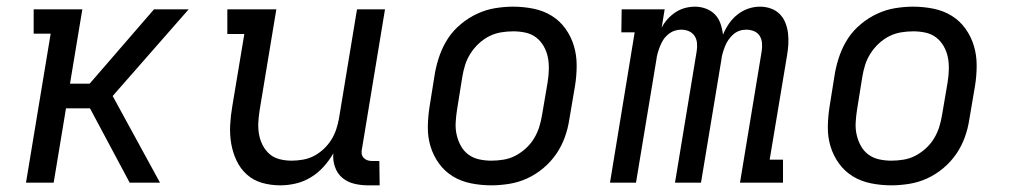

<svg xmlns="http://www.w3.org/2000/svg" viewBox="-20 -548 3040 576"><path d="M369 0 250 -223H178L141 0H58L132 -447H81V-520H227L190 -297H249L442 -520H546L318 -260L460 0Z M821 8Q792 8 766 0.5Q740 -7 720.5 -24.5Q701 -42 689.5 -66.5Q678 -91 673.5 -118Q669 -145 670.5 -173Q672 -201 677 -230L713 -446H662V-520H809L759 -218Q756 -199 755 -181Q754 -163 757 -145.5Q760 -128 768 -112.5Q776 -97 788.5 -86Q801 -75 818.5 -70.5Q836 -66 855 -66Q871 -66 888.5 -69Q906 -72 921.5 -80Q937 -88 950.5 -100.5Q964 -113 973.5 -128Q983 -143 988.5 -159.5Q994 -176 997 -193L1051 -520H1135L1066 -102Q1064 -95 1065 -87.5Q1066 -80 1070.5 -75Q1075 -70 1081.5 -67.5Q1088 -65 1096 -65H1118L1119 8H1084Q1062 8 1042 3Q1022 -2 1007 -14.5Q992 -27 985 -47Q978 -67 980 -88Q968 -67 951 -48Q934 -29 912.5 -16Q891 -3 867.5 2.5Q844 8 821 8Z M1454 8Q1423 8 1393 2Q1363 -4 1338.5 -19Q1314 -34 1297 -57.5Q1280 -81 1271.5 -109Q1263 -137 1263.5 -168Q1264 -199 1269 -230L1285 -330Q1290 -357 1299.5 -383.5Q1309 -410 1324.5 -433.5Q1340 -457 1363 -476Q1386 -495 1412 -507Q1438 -519 1465.5 -523.5Q1493 -528 1519 -528Q1550 -528 1580 -522Q1610 -516 1634.5 -501Q1659 -486 1676 -462.5Q1693 -439 1701.5 -411Q1710 -383 1710 -352Q1710 -321 1705 -290L1688 -190Q1684 -163 1674.5 -136.5Q1665 -110 1649 -86.5Q1633 -63 1610.5 -44Q1588 -25 1562 -13Q1536 -1 1508 3.5Q1480 8 1454 8ZM1454 -66Q1472 -66 1490.5 -69Q1509 -72 1525.5 -80.5Q1542 -89 1557 -102.5Q1572 -116 1582 -132.5Q1592 -149 1597.5 -166.5Q1603 -184 1606 -202L1623 -302Q1626 -321 1626.5 -340Q1627 -359 1623.5 -376.5Q1620 -394 1611 -409.5Q1602 -425 1588.5 -435.5Q1575 -446 1557 -450Q1539 -454 1520 -454Q1502 -454 1483.5 -451Q1465 -448 1448 -439.5Q1431 -431 1416.5 -417.5Q1402 -404 1391.5 -387.5Q1381 -371 1375.5 -353.5Q1370 -336 1367 -318L1351 -218Q1348 -199 1347 -180Q1346 -161 1350 -143.5Q1354 -126 1362.5 -110.5Q1371 -95 1385 -84.5Q1399 -74 1417 -70Q1435 -66 1454 -66Z M1810 0 1884 -451H1844L1845 -520H1974L1965 -465Q1972 -479 1983 -491Q1994 -503 2007 -511.5Q2020 -520 2035 -524Q2050 -528 2065 -528Q2082 -528 2098 -522Q2114 -516 2125 -504.5Q2136 -493 2141.5 -477Q2147 -461 2149 -444Q2156 -461 2166.5 -476.5Q2177 -492 2192 -504Q2207 -516 2224.5 -522Q2242 -528 2260 -528Q2277 -528 2292.5 -522.5Q2308 -517 2319 -506Q2330 -495 2336 -480Q2342 -465 2344 -448.5Q2346 -432 2345 -415Q2344 -398 2341 -381L2289 -69H2329V0H2200L2265 -394Q2267 -406 2266 -418.5Q2265 -431 2259 -440.5Q2253 -450 2242 -454.5Q2231 -459 2219 -459Q2208 -459 2198 -455.5Q2188 -452 2179.5 -444.5Q2171 -437 2165 -428Q2159 -419 2155 -409Q2151 -399 2148 -388.5Q2145 -378 2144 -368L2083 0H2005L2070 -394Q2072 -406 2071 -418.5Q2070 -431 2063.5 -440.5Q2057 -450 2046.5 -454.5Q2036 -459 2023 -459Q2013 -459 2003 -455.5Q1993 -452 1984 -444.5Q1975 -437 1969.5 -428Q1964 -419 1960 -409Q1956 -399 1953 -388.5Q1950 -378 1949 -368L1888 0Z M2654 8Q2623 8 2593 2Q2563 -4 2538.5 -19Q2514 -34 2497 -57.5Q2480 -81 2471.5 -109Q2463 -137 2463.5 -168Q2464 -199 2469 -230L2485 -330Q2490 -357 2499.5 -383.5Q2509 -410 2524.5 -433.5Q2540 -457 2563 -476Q2586 -495 2612 -507Q2638 -519 2665.5 -523.5Q2693 -528 2719 -528Q2750 -528 2780 -522Q2810 -516 2834.5 -501Q2859 -486 2876 -462.5Q2893 -439 2901.5 -411Q2910 -383 2910 -352Q2910 -321 2905 -290L2888 -190Q2884 -163 2874.5 -136.5Q2865 -110 2849 -86.5Q2833 -63 2810.5 -44Q2788 -25 2762 -13Q2736 -1 2708 3.5Q2680 8 2654 8ZM2654 -66Q2672 -66 2690.5 -69Q2709 -72 2725.5 -80.5Q2742 -89 2757 -102.5Q2772 -116 2782 -132.5Q2792 -149 2797.5 -166.5Q2803 -184 2806 -202L2823 -302Q2826 -321 2826.5 -340Q2827 -359 2823.5 -376.5Q2820 -394 2811 -409.5Q2802 -425 2788.5 -435.5Q2775 -446 2757 -450Q2739 -454 2720 -454Q2702 -454 2683.5 -451Q2665 -448 2648 -439.5Q2631 -431 2616.5 -417.5Q2602 -404 2591.5 -387.5Q2581 -371 2575.5 -353.5Q2570 -336 2567 -318L2551 -218Q2548 -199 2547 -180Q2546 -161 2550 -143.5Q2554 -126 2562.5 -110.5Q2571 -95 2585 -84.5Q2599 -74 2617 -70Q2635 -66 2654 -66Z"/></svg>

Font: Iosevka HT Extended
Style: Italic
Weight: 400
Width: 7
Italic angle: -9°
Monospace: yes
Designer: Belleve Invis
Foundry: Belleve Invis
Version: Version 32.3.0; ttfautohint (v1.8.4)